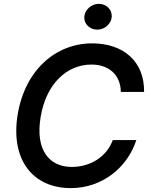

<svg xmlns="http://www.w3.org/2000/svg" viewBox="-20 -961 780 991"><path d="M603.7 -486.5H723.7C725.9 -644.9 615.8 -737.2 455.6 -737.2C269.5 -737.2 110.1 -601.6 71.4 -371.1C32.3 -133.9 151.6 9.9 345.2 9.9C508.2 9.9 637.8 -96.6 683.6 -237.9H562.1C529.1 -149.1 443.9 -99.4 350.5 -99.4C233.3 -99.4 161.6 -187.5 189.6 -356.2C218 -530.2 326.3 -627.8 452.1 -627.8C539.4 -627.8 602.3 -577.1 603.7 -486.5ZM415.1 -874.6C412.6 -838.1 442.8 -807.9 481.9 -807.9C520.6 -807.9 554.3 -838.1 556.8 -874.6C558.9 -911.2 529.5 -941.1 490.4 -941.1C451.7 -941.1 418 -911.2 415.1 -874.6Z"/></svg>

Font: Magic Ui Pro Semi Bold
Style: Italic
Weight: 600
Italic angle: -9.39999°
Designer: Stefan Endress, Andreas Faust
Version: Version 1.000;FEAKit 1.0